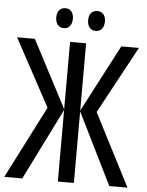

<svg xmlns="http://www.w3.org/2000/svg" viewBox="-62 -930 748 978"><g transform="rotate(5 312.0 -441.5)"><path d="M190 -833C190 -798 209 -781 233 -781C257 -781 275 -798 275 -833C275 -866 257 -883 233 -883C209 -883 190 -867 190 -833ZM353 -833C353 -798 371 -781 396 -781C420 -781 439 -798 439 -833C439 -866 420 -883 396 -883C372 -883 353 -867 353 -833ZM186 -370 -3 0H89L271 -366V0H353V-366L534 0H627L437 -370L623 -714H533L353 -370V-714H271V-370L91 -714H0Z"/></g></svg>

Font: Noto Sans UI Condensed
Style: Regular
Weight: 400
Width: 3
Designer: Monotype Design Team
Foundry: Monotype Imaging Inc.
Version: Version 1.901